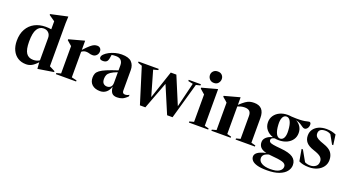

<svg xmlns="http://www.w3.org/2000/svg" viewBox="-62 -1482 4460 2451"><g transform="rotate(20 2168.0 -256.0)"><path d="M617 -17 409.5 16.5H402L396 -65V-70Q350 -21 315.8 -4.5Q281.5 12 244.5 12Q179 12 131.5 -18.2Q84 -48.5 58 -103.2Q32 -158 32 -231Q32 -324.5 69 -390Q106 -455.5 171 -489.8Q236 -524 320 -524Q359 -524 396 -518V-626.5Q387 -633 361.5 -650.5Q336 -668 314.5 -683V-695L539 -744H545.5L541.5 -653.5V-68Q547.5 -65 561.5 -58Q575.5 -51 591 -43Q606.5 -35 617 -29.5ZM396 -399.5Q396 -443 370.2 -469Q344.5 -495 303 -495Q246.5 -495 215 -443Q183.5 -391 183.5 -275.5Q183.5 -166.5 215 -119.2Q246.5 -72 311.5 -72Q335 -72 356 -77.8Q377 -83.5 396 -96Z M1020.5 -522Q1046.5 -522 1061.8 -506.2Q1077 -490.5 1077 -464.5Q1077 -432 1055.8 -409.8Q1034.5 -387.5 1004 -387.5Q977 -387.5 958.2 -394.2Q939.5 -401 912.5 -401Q880.5 -401 852.5 -378.5V-31L922 -15V0H647.5V-15L707 -31V-403Q697 -412 683.2 -423.2Q669.5 -434.5 642 -459.5V-472L846 -527.5H852.5V-404Q901.5 -457 931 -482Q960.5 -507 980.5 -514.5Q1000.5 -522 1020.5 -522Z M1620.5 -52.5Q1582.5 -13.5 1550.5 -0.8Q1518.5 12 1480 12Q1430.5 12 1408.8 -15Q1387 -42 1383 -98Q1367 -45 1332.2 -16.8Q1297.5 11.5 1250 11.5Q1181 11.5 1141.2 -23.2Q1101.5 -58 1101.5 -120Q1101.5 -150.5 1111.5 -174.8Q1121.5 -199 1150.5 -220.8Q1179.5 -242.5 1235.2 -266Q1291 -289.5 1382.5 -319V-387Q1382.5 -430.5 1359.5 -454.8Q1336.5 -479 1290 -479Q1257 -479 1232 -474Q1228 -440 1222.5 -418Q1217 -396 1209 -385.5Q1192 -363 1153 -363Q1106 -363 1106 -395Q1106 -417 1128 -439.5Q1150 -462 1186 -481.2Q1222 -500.5 1265.8 -512.2Q1309.5 -524 1353.5 -524Q1448.5 -524 1488.2 -483.5Q1528 -443 1528 -374.5V-96Q1528 -75 1538 -65.8Q1548 -56.5 1564.5 -56.5Q1592.5 -56.5 1620.5 -73.5ZM1244.5 -154.5Q1244.5 -112.5 1263.8 -93.2Q1283 -74 1312.5 -74Q1344 -74 1363.2 -93.2Q1382.5 -112.5 1382.5 -152V-293.5Q1324 -272 1294.5 -251.5Q1265 -231 1254.8 -207.8Q1244.5 -184.5 1244.5 -154.5Z M2331.5 -481.5 2266 -495.5V-512H2431V-495.5L2373.5 -481.5L2235 7.5H2161L2004.5 -362L1865.5 7.5H1791.5L1641 -476L1584 -496V-512H1858V-495.5L1794 -479L1891.5 -140.5L2018.5 -520.5H2094.5L2250 -148Z M2580 -584Q2542.5 -584 2520.8 -608.2Q2499 -632.5 2499 -664.5Q2499 -695 2520.8 -717.2Q2542.5 -739.5 2580 -739.5Q2617.5 -739.5 2638.2 -717.2Q2659 -695 2659 -664.5Q2659 -632.5 2638.2 -608.2Q2617.5 -584 2580 -584ZM2659 -527.5V-30L2716.5 -15V0H2454V-15L2513.5 -31V-403Q2505 -410.5 2488.2 -424.8Q2471.5 -439 2448.5 -459.5V-472L2652.5 -527.5Z M3088.5 -15 3146 -30V-341Q3146 -385 3124.8 -405.2Q3103.5 -425.5 3059 -425.5Q3034 -425.5 3010 -419.5Q2986 -413.5 2964.5 -404.5V-30L3022 -15V0H2759.5V-15L2819 -31V-403Q2810.5 -411 2795.2 -425Q2780 -439 2754 -459.5V-472L2958 -527.5H2964.5V-426Q3009 -467.5 3039 -488Q3069 -508.5 3094.8 -515.2Q3120.5 -522 3152.5 -522Q3292 -522 3292 -367V-31L3351 -15V0H3088.5Z M3609 -180Q3580 -180 3553.5 -185Q3526.5 -180.5 3515.5 -169.8Q3504.5 -159 3504.5 -146Q3504.5 -129 3516.2 -118.8Q3528 -108.5 3563 -102Q3598 -95.5 3668 -89.5Q3786 -79.5 3836.8 -43.5Q3887.5 -7.5 3887.5 56.5Q3887.5 103 3856.2 143Q3825 183 3760.5 207.8Q3696 232.5 3595.5 232.5Q3512 232.5 3462.8 218.2Q3413.5 204 3392 180Q3370.5 156 3370.5 126.5Q3370.5 95 3403.2 70.2Q3436 45.5 3516 27Q3457.5 13 3433.8 -14.8Q3410 -42.5 3410 -83.5Q3410 -120.5 3439.8 -148.8Q3469.5 -177 3525.5 -192Q3468.5 -210 3434.8 -251.8Q3401 -293.5 3401 -351.5Q3401 -402 3427.8 -441Q3454.5 -480 3501.2 -502Q3548 -524 3607.5 -524Q3633.5 -524 3657.5 -520Q3727.5 -516 3770.5 -517.8Q3813.5 -519.5 3837.5 -523.8Q3861.5 -528 3873.8 -531.8Q3886 -535.5 3895 -535.5Q3905 -535.5 3912 -528.2Q3919 -521 3919 -504Q3919 -473 3902.8 -452.5Q3886.5 -432 3866 -432Q3850.5 -432 3834.2 -444.2Q3818 -456.5 3793.5 -472Q3769 -487.5 3729.5 -496.5Q3771 -474.5 3794 -437.2Q3817 -400 3817 -352Q3817 -301.5 3790.5 -262.8Q3764 -224 3717 -202Q3670 -180 3609 -180ZM3620 -205.5Q3655 -209 3670.2 -245Q3685.5 -281 3681 -340.5Q3677 -418.5 3655.2 -459.8Q3633.5 -501 3596.5 -498.5Q3564 -496 3548.2 -459.8Q3532.5 -423.5 3536.5 -364Q3540.5 -287 3562.5 -245Q3584.5 -203 3620 -205.5ZM3472 110.5Q3472 154 3515.8 178.5Q3559.5 203 3633.5 203Q3714 203 3752.5 177.5Q3791 152 3791 114.5Q3791 75 3741.8 60Q3692.5 45 3582.5 37Q3568 35.5 3554.5 34Q3508 46.5 3490 66Q3472 85.5 3472 110.5Z M4134 -524Q4173.5 -524 4203.5 -517.5Q4233.5 -511 4265.5 -497.5L4284.5 -359H4268.5L4202 -478Q4170 -498.5 4130 -498.5Q4040.5 -498.5 4040.5 -430Q4040.5 -411 4049 -395.5Q4057.5 -380 4083.8 -364.8Q4110 -349.5 4164 -331.5Q4244.5 -304.5 4274.5 -262.8Q4304.5 -221 4304.5 -163Q4304.5 -111.5 4276.2 -72Q4248 -32.5 4199.2 -10.2Q4150.5 12 4089 12Q4043 12 4009 4.5Q3975 -3 3949 -16.5L3921 -176H3939L4021 -31Q4054.5 -14 4094.5 -14Q4137.5 -14 4168.2 -36.5Q4199 -59 4199 -105Q4199 -140.5 4172.5 -165.2Q4146 -190 4072.5 -213.5Q3999 -237.5 3967.8 -274Q3936.5 -310.5 3936.5 -365.5Q3936.5 -414.5 3962.5 -450Q3988.5 -485.5 4033.2 -504.8Q4078 -524 4134 -524Z"/></g></svg>

Font: Newsreader Display SemiBold
Style: Regular
Weight: 600
Designer: Hugues Gentile
Foundry: Production Type
Version: Version 1.001